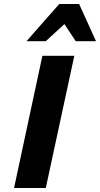

<svg xmlns="http://www.w3.org/2000/svg" viewBox="-20 -936 498 956"><path d="M50 0 191 -658H350L208 0ZM112 -731 275 -916H374L328 -841L208 -731ZM357 -731 285 -840 275 -916H374L458 -731Z"/></svg>

Font: Ysabeau Office ExtraBold
Style: Italic
Weight: 800
Italic angle: -12°
Designer: Christian Thalmann (Catharsis Fonts)
Version: Version 2.001;gftools[0.9.30]; featfreeze: tnum,lnum,ss02